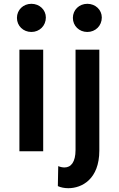

<svg xmlns="http://www.w3.org/2000/svg" viewBox="-20 -795 624 1009"><path d="M82 0H207V-534H82ZM145 -627C188 -627 221 -660 221 -703C221 -743 188 -775 145 -775C102 -775 69 -743 69 -701C69 -659 102 -627 145 -627ZM286 78 284 183C299 190 318 194 339 194C410 194 502 147 502 -4V-534H377V-7C377 57 353 85 319 85C309 85 298 83 286 78ZM439 -627C482 -627 515 -660 515 -703C515 -743 482 -775 439 -775C396 -775 363 -743 363 -701C363 -659 396 -627 439 -627Z"/></svg>

Font: Chess Sans SemiBold
Style: Regular
Weight: 600
Designer: Wolf Bōese
Foundry: Wolf Bōese
Version: Version 7.223;Glyphs 3.3 (3306)